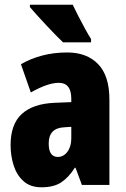

<svg xmlns="http://www.w3.org/2000/svg" viewBox="-20 -786 534 816"><path d="M266 -563Q349 -563 397 -513.5Q445 -464 445 -363V0H328L301 -73H298Q271 -31 239.5 -10.5Q208 10 156 10Q109 10 80 -16Q51 -42 38 -83Q25 -124 25 -169Q25 -258 72.5 -301.5Q120 -345 211 -349L283 -352V-366Q283 -434 230 -434Q183 -434 111 -393L69 -513Q110 -537 159.5 -550Q209 -563 266 -563ZM253 -245Q187 -242 187 -176Q187 -119 226 -119Q250 -119 266.5 -141Q283 -163 283 -198V-247ZM289 -766Q298 -747 313 -717.5Q328 -688 343 -661Q358 -634 367 -620V-606H248Q236 -617 216.5 -637Q197 -657 175.5 -680Q154 -703 135.5 -723.5Q117 -744 107 -756V-766Z"/></svg>

Font: Noto Sans Sinhala UI ExtraCondensed Black
Style: Regular
Weight: 900
Width: 2
Designer: Jelle Bosma - Monotype Design Team
Foundry: Monotype Imaging Inc.
Version: Version 2.006; ttfautohint (v1.8.4.7-5d5b)